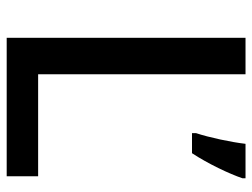

<svg xmlns="http://www.w3.org/2000/svg" viewBox="-110 -644 754 574"><g transform="rotate(90 267.0 -357.0)"><path d="M93 0H507V-94H202V-714H93ZM513 -705V-714H410C405 -671 391 -605 378 -566V-554H438C469 -601 500 -666 513 -705Z"/></g></svg>

Font: Noto Sans Georgian Medium
Style: Regular
Weight: 500
Designer: Monotype Design Team, Akaki Razmadze
Foundry: Google LLC
Version: Version 2.005